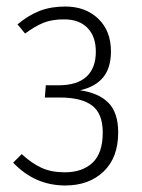

<svg xmlns="http://www.w3.org/2000/svg" viewBox="-20 -552 432 583"><path d="M178.2 -532.2Q239.3 -532.2 278.1 -495.4Q316.9 -458.5 316.9 -396Q316.9 -346.2 293.5 -317.4Q270 -288.6 223.1 -277.8Q279.3 -270 309.1 -240Q338.9 -210 338.9 -149.9Q338.9 -73.2 294.4 -31Q250 11.2 178.2 11.2Q85.9 11.2 20 -58.1L45.9 -84Q76.2 -56.2 106 -42.5Q135.7 -28.8 176.8 -28.8Q230 -28.8 261 -57.9Q292 -86.9 292 -149.9Q292 -207 259.8 -231.4Q227.5 -255.9 162.1 -255.9H116.2L119.1 -293H157.2Q214.4 -293 242.7 -319.3Q271 -345.7 271 -395Q271 -441.4 245.6 -467.3Q220.2 -493.2 174.8 -493.2Q138.2 -493.2 112.8 -483.2Q87.4 -473.1 56.2 -450.2L33.2 -478Q66.4 -505.9 100.6 -519Q134.8 -532.2 178.2 -532.2Z"/></svg>

Font: Fira Sans Compressed ExtraLight
Style: Regular
Weight: 250
Width: 1
Designer: Carrois Corporate & Edenspiekermann AG
Foundry: Carrois Corporate GbR & Edenspiekermann AG
Version: Version 4.203;PS 004.203;hotconv 1.0.88;makeotf.lib2.5.64775